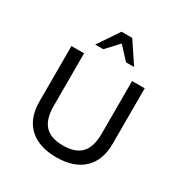

<svg xmlns="http://www.w3.org/2000/svg" viewBox="-163 -809 905 949"><g transform="rotate(30 289.0 -334.5)"><path d="M289 15Q223 15 176 -8Q129 -31 104.5 -75Q80 -119 80 -183V-499H152V-199Q152 -123 185.5 -87.5Q219 -52 289 -52Q359 -52 392.5 -87.5Q426 -123 426 -199V-499H498V-183Q498 -88 443.5 -36.5Q389 15 289 15ZM178 -564 259 -684H320L400 -564H354L289 -634L224 -564Z"/></g></svg>

Font: Maven Pro
Style: Regular
Weight: 400
Designer: Joe Prince
Foundry: Joe Prince
Version: Version 2.103